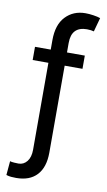

<svg xmlns="http://www.w3.org/2000/svg" viewBox="-104 -809 590 1062"><g transform="rotate(10 191.0 -278.0)"><path d="M323.7 -528.3V-454.1H223.6V34.2Q223.6 116.7 183.1 160.4Q142.6 204.1 66.9 204.1Q51.8 204.1 38.6 202.9Q25.4 201.7 11.2 197.3L18.1 118.7Q25.9 121.6 43 122.6Q60.1 123.5 65.9 123.5Q94.7 123.5 113.5 99.9Q132.3 76.2 132.3 34.2V-454.1H43.9V-528.3H132.3V-581.5Q132.3 -668.5 175.8 -714.1Q219.2 -759.8 287.1 -759.8Q307.6 -759.8 332.3 -756.1Q356.9 -752.4 371.1 -747.1L349.6 -668.9Q342.3 -670.9 332.5 -672.4Q322.8 -673.8 310.1 -673.8Q267.6 -673.8 245.6 -651.1Q223.6 -628.4 223.6 -581.5V-528.3Z"/></g></svg>

Font: Inter 18pt
Style: Regular
Weight: 400
Designer: Rasmus Andersson
Foundry: rsms
Version: Version 4.001;git-66647c0bb